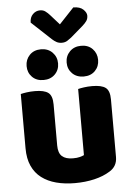

<svg xmlns="http://www.w3.org/2000/svg" viewBox="-61 -966 705 1027"><g transform="rotate(-5 291.0 -452.5)"><path d="M52 -484Q63 -487 83.5 -490Q104 -493 128 -493Q178 -493 200 -476.5Q222 -460 222 -413V-193Q222 -152 242 -134.5Q262 -117 300 -117Q323 -117 337.5 -121Q352 -125 360 -129V-484Q371 -487 391.5 -490Q412 -493 436 -493Q486 -493 508 -476.5Q530 -460 530 -413V-104Q530 -54 488 -29Q453 -7 404.5 4.5Q356 16 299 16Q245 16 199.5 4Q154 -8 121 -33Q88 -58 70 -97.5Q52 -137 52 -193ZM265 -630Q265 -595 241.5 -571.5Q218 -548 180 -548Q142 -548 119 -571.5Q96 -595 96 -630Q96 -665 119 -689Q142 -713 180 -713Q218 -713 241.5 -689Q265 -665 265 -630ZM480 -630Q480 -595 457 -571.5Q434 -548 396 -548Q358 -548 334.5 -571.5Q311 -595 311 -630Q311 -665 334.5 -689Q358 -713 396 -713Q434 -713 457 -689Q480 -665 480 -630ZM138 -860Q138 -888 154.5 -904.5Q171 -921 193 -921Q210 -921 221.5 -912.5Q233 -904 244 -892L293 -837L372 -921Q408 -921 425.5 -904Q443 -887 443 -871Q443 -854 434.5 -842Q426 -830 411 -817L346 -761Q336 -753 324 -745.5Q312 -738 295 -738Q279 -738 267 -744.5Q255 -751 244 -761Z"/></g></svg>

Font: Baloo Da 2 ExtraBold
Style: Regular
Weight: 800
Designer: Noopur Datye, Sulekha Rajkumar and Ek Type
Foundry: Ek Type
Version: Version 1.640;hotconv 1.0.111;makeotfexe 2.5.65597; ttfautoh